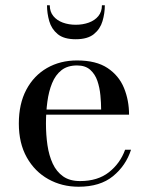

<svg xmlns="http://www.w3.org/2000/svg" viewBox="-20 -699 564 729"><path d="M278.5 10Q215 10 163.5 -18.8Q112 -47.5 81.8 -101.2Q51.5 -155 51.5 -230Q51.5 -305 80 -358.5Q108.5 -412 158.5 -440.8Q208.5 -469.5 272.5 -469.5Q345 -469.5 388.2 -440.8Q431.5 -412 450.8 -365Q470 -318 470 -263.5H119V-283H364Q364 -308 361.2 -337Q358.5 -366 349.8 -391.8Q341 -417.5 322.5 -434Q304 -450.5 272.5 -450.5Q236.5 -450.5 213.5 -432.5Q190.5 -414.5 177.8 -383.2Q165 -352 159.8 -312.5Q154.5 -273 154.5 -230Q154.5 -187 160.2 -147.8Q166 -108.5 180.2 -77.8Q194.5 -47 219.8 -29.2Q245 -11.5 284 -11.5Q351 -11.5 393.8 -45.2Q436.5 -79 455 -130.5H477.5Q458 -70 409 -30Q360 10 278.5 10ZM267.5 -550Q222.5 -550 199 -569.5Q175.5 -589 167 -618.8Q158.5 -648.5 158.5 -679H169Q169 -654.5 182.5 -638Q196 -621.5 218.5 -613.2Q241 -605 267.5 -605Q294.5 -605 317.2 -613.2Q340 -621.5 353.5 -638Q367 -654.5 367 -679H378Q378 -648.5 369.2 -618.8Q360.5 -589 336.5 -569.5Q312.5 -550 267.5 -550Z"/></svg>

Font: Bodoni Moda SC
Style: Regular
Weight: 400
Designer: Owen Earl
Foundry: indestructible type
Version: Version 2.005